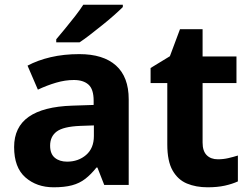

<svg xmlns="http://www.w3.org/2000/svg" viewBox="-20 -786 1058 816"><path d="M317 -556Q419 -556 473 -507.5Q527 -459 527 -364V0H423L394 -74H390Q367 -45 342.5 -26Q318 -7 286 1.5Q254 10 208 10Q136 10 88 -32Q40 -74 40 -161Q40 -246 102 -289.5Q164 -333 287 -337L378 -340V-358Q378 -407 356 -426.5Q334 -446 294 -446Q257 -446 218 -434.5Q179 -423 141 -405L97 -507Q140 -530 195.5 -543Q251 -556 317 -556ZM321 -251Q249 -248 221 -227Q193 -206 193 -167Q193 -132 213 -115.5Q233 -99 265 -99Q313 -99 346 -127.5Q379 -156 379 -208V-253ZM502 -756Q488 -742 465 -721.5Q442 -701 415 -679.5Q388 -658 363 -638.5Q338 -619 318 -606H219V-619Q235 -638 256.5 -664Q278 -690 299 -717Q320 -744 334 -766H502Z M906 -109Q929 -109 950.5 -114Q972 -119 991 -125V-15Q967 -4 935.5 3Q904 10 862 10Q813 10 774.5 -6Q736 -22 713.5 -61.5Q691 -101 691 -172V-433H620V-497L702 -547L745 -662H841V-546H985V-433H841V-180Q841 -144 858.5 -126.5Q876 -109 906 -109Z"/></svg>

Font: Noto Sans Syriac Eastern
Style: Bold
Weight: 700
Designer: Patrick Giasson and the Monotype Design Team
Foundry: Monotype Imaging Inc.
Version: Version 3.001